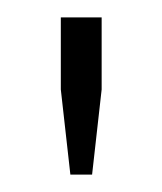

<svg xmlns="http://www.w3.org/2000/svg" viewBox="-20 -820 187 221"><path d="M50 -717V-800H97V-717L86 -619H61Z"/></svg>

Font: Big Shoulders Text Thin
Style: Regular
Weight: 100
Designer: Patric King
Foundry: XO Type Co
Version: Version 1.000; ttfautohint (v1.8.2)